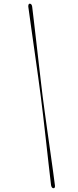

<svg xmlns="http://www.w3.org/2000/svg" viewBox="-20 -798 412 1019"><path d="M196.6 -285.2Q201.6 -246.2 208.7 -186.1Q215.8 -126.1 223.3 -58.2Q230.8 9.7 238.1 73.8Q245.3 137.9 251 185.2Q254.4 200.8 263.4 200.9Q273.3 201.4 271.5 185.8Q267.4 153.4 261 106.7Q254.6 59.9 246.9 5.8Q239.2 -48.4 231.5 -102.5Q223.8 -156.7 217.4 -204.2Q211.1 -251.8 206.6 -284.8Q202.4 -318.8 196.8 -366.8Q191.2 -414.9 184.8 -469.9Q178.5 -524.9 172.2 -579.9Q165.9 -634.9 160.3 -682.4Q154.7 -729.9 150.7 -762.8Q148.3 -778 138.3 -778.4Q129.9 -778.8 130.1 -763.3Q136.6 -715.2 145.8 -649.9Q155 -584.5 164.9 -515.2Q174.8 -445.9 183.2 -385.1Q191.7 -324.3 196.6 -285.2Z"/></svg>

Font: Fraunces 144pt Thin
Style: Italic
Weight: 100
Italic angle: -16°
Version: Version 1.000;[b76b70a41]